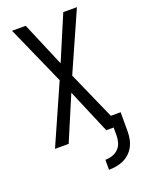

<svg xmlns="http://www.w3.org/2000/svg" viewBox="-174 -817 849 1123"><g transform="rotate(-20 250.0 -256.0)"><path d="M303 223V161Q325 161 346.5 154Q368 147 384 131.5Q400 116 406.5 94Q413 72 413 50V0H367L250 -276L133 0H48L211 -368L48 -735H133L250 -459L367 -735H452L289 -368L421 -70H482V50Q482 73 477.5 96.5Q473 120 462 141Q451 162 433.5 178.5Q416 195 394.5 205Q373 215 349.5 219Q326 223 303 223Z"/></g></svg>

Font: Iosevka Custom
Style: Regular
Weight: 400
Monospace: yes
Designer: Belleve Invis
Foundry: Belleve Invis
Version: Version 32.5.0; ttfautohint (v1.8.4)